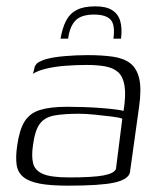

<svg xmlns="http://www.w3.org/2000/svg" viewBox="-20 -579 509 606"><path d="M195 7Q139 7 105 0.5Q71 -6 53.5 -20.5Q36 -35 32.5 -59Q29 -83 34 -118Q41 -169 57.5 -195.5Q74 -222 106.5 -232Q139 -242 192 -242Q217 -242 245.5 -241Q274 -240 300 -238Q326 -236 345 -233.5Q364 -231 370 -229Q378 -279 373 -308.5Q368 -338 352.5 -351.5Q337 -365 312 -369.5Q287 -374 254 -374Q221 -374 187.5 -371.5Q154 -369 126.5 -362.5Q99 -356 84 -346L87 -357Q89 -376 103.5 -383.5Q118 -391 132 -394Q151 -399 186 -402Q221 -405 256 -405Q303 -405 337 -400Q371 -395 391.5 -379Q412 -363 419.5 -330.5Q427 -298 419 -242L390 -34Q384 -12 340 -2.5Q296 7 195 7ZM198 -19Q274 -19 307.5 -25.5Q341 -32 346 -46L366 -204Q359 -208 334 -211Q309 -214 280 -217Q251 -220 230 -220Q182 -220 151.5 -214.5Q121 -209 105.5 -188Q90 -167 84 -120Q79 -86 84.5 -63.5Q90 -41 115.5 -30Q141 -19 198 -19ZM281 -559Q315 -559 334 -547Q353 -535 359.5 -512.5Q366 -490 362 -457H338Q344 -501 329 -517Q314 -533 277 -533Q236 -533 218 -514Q200 -495 195 -457H171Q177 -491 188.5 -513.5Q200 -536 222 -547.5Q244 -559 281 -559Z"/></svg>

Font: Genos Light
Style: Italic
Weight: 300
Italic angle: -8°
Designer: Robert E. Leuschke
Foundry: Robert E. Leuschke
Version: Version 1.010